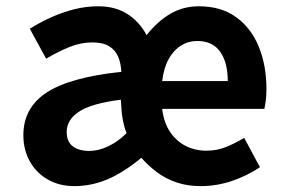

<svg xmlns="http://www.w3.org/2000/svg" viewBox="-20 -594 931 627"><path d="M223.1 13.8Q173.5 13.8 135.9 -7.9Q98.3 -29.5 77.3 -67.2Q56.3 -105 56.3 -152.4Q56.3 -242.2 132.6 -292Q209 -341.8 376.3 -359.4Q375 -386.8 365.9 -408.6Q356.8 -430.4 336.6 -442.9Q316.4 -455.5 281.7 -455.5Q243.9 -455.5 206.9 -440.5Q170 -425.6 130.7 -402.4L77.4 -500.1Q110 -520.7 146.3 -537.1Q182.6 -553.4 221.4 -563.5Q260.3 -573.5 300.8 -573.5Q356.7 -573.5 396.4 -548Q436 -522.5 458.7 -479.2Q494 -524.1 536.1 -548.8Q578.1 -573.5 629.3 -573.5Q702 -573.5 751 -538.1Q800 -502.7 825 -441.6Q850.1 -380.5 850.1 -303.2Q850.1 -282.8 848 -266.1Q846 -249.4 843.2 -238.4H509.6Q514.9 -194.3 534.9 -164Q554.9 -133.7 585.8 -117.8Q616.6 -101.9 654.5 -101.9Q688.6 -101.9 717.8 -113.7Q747 -125.6 777.5 -143.7L828.9 -47.9Q786.9 -19.8 737.1 -3Q687.3 13.8 635.3 13.8Q592.8 13.8 557.3 2Q521.8 -9.9 493.2 -31.2Q464.5 -52.5 441.6 -78.7Q382.8 -30.1 330.3 -8.1Q277.8 13.8 223.1 13.8ZM271.3 -101.1Q302.1 -101.1 334.3 -116.6Q366.6 -132.2 393.3 -159.4Q386 -177.2 381.6 -199.6Q377.1 -222 376.3 -243.6L374.8 -268.4Q278.9 -256.4 238.3 -229.5Q197.8 -202.7 197.8 -163.8Q197.8 -130.8 218 -116Q238.2 -101.1 271.3 -101.1ZM509.6 -329.2H723.8Q723.8 -389.6 699.1 -424.9Q674.5 -460.2 623.9 -460.2Q595.3 -460.2 571.1 -445.2Q546.9 -430.2 530.9 -401.2Q514.8 -372.2 509.6 -329.2Z"/></svg>

Font: Noto Sans TC
Style: Regular
Weight: 100
Designer: Ryoko NISHIZUKA 西塚涼子 (kana, bopomofo & ideographs); Paul D. Hunt (Latin, Greek & Cyrillic); Sandoll Communications 산돌커뮤니
Foundry: Adobe
Version: Version 2.004;hotconv 1.0.118;makeotfexe 2.5.65603